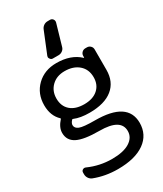

<svg xmlns="http://www.w3.org/2000/svg" viewBox="-247 -900 1013 1196"><g transform="rotate(-30 259.5 -302.0)"><path d="M117.2 -365.2Q117.2 -310.5 152.3 -279.3Q187.5 -248 251 -248Q313.5 -248 349.1 -279.8Q384.8 -311.5 384.8 -365.2Q384.8 -421.9 346.7 -455.1Q308.6 -488.3 246.1 -488.3Q188.5 -488.3 152.8 -453.6Q117.2 -418.9 117.2 -365.2ZM230.5 133.8Q312.5 133.8 356.9 106Q401.4 78.1 401.4 31.2Q401.4 -57.6 249 -57.6Q138.7 -57.6 89.8 -82.5Q41 -107.4 41 -162.1Q41 -201.2 77.1 -241.2Q80.1 -244.1 77.1 -247.1Q30.3 -291 30.3 -367.2Q30.3 -450.2 85.4 -503.9Q140.6 -557.6 226.6 -557.6Q331.1 -557.6 391.6 -500Q392.6 -499 393.6 -499.5Q394.5 -500 394.5 -502V-511.7Q394.5 -526.4 404.8 -536.6Q415 -546.9 429.7 -546.9H441.4Q456.1 -546.9 466.3 -536.6Q476.6 -526.4 476.6 -511.7V-365.2Q476.6 -279.3 418.9 -232.4Q361.3 -185.5 252.9 -185.5Q187.5 -185.5 143.6 -204.1Q139.6 -206.1 136.7 -203.1Q121.1 -186.5 121.1 -171.9Q121.1 -149.4 147.5 -138.7Q173.8 -127.9 257.8 -127.9Q490.2 -127.9 491.2 23.4Q491.2 109.4 422.9 158.2Q354.5 207 230.5 207Q140.6 207 62.5 176.8Q47.9 170.9 39.1 157.7Q30.3 144.5 30.3 128.9V117.2Q30.3 104.5 40.5 98.6Q50.8 92.8 61.5 97.7Q142.6 133.8 230.5 133.8ZM328.1 -810.5Q340.8 -810.5 348.6 -799.8Q353.5 -793 353.5 -785.2Q353.5 -781.2 352.5 -777.3L308.6 -626Q304.7 -611.3 292 -602.1Q279.3 -592.8 263.7 -592.8H222.7Q210.9 -592.8 204.1 -603.5Q199.2 -609.4 199.2 -616.2Q199.2 -620.1 201.2 -625L263.7 -778.3Q269.5 -793 282.2 -801.8Q294.9 -810.5 310.5 -810.5Z"/></g></svg>

Font: Gen Jyuu GothicL Regular
Style: Regular
Weight: 400
Designer: [Source Han Sans]
Ryoko NISHIZUKA  (kana & ideographs); Paul D. Hunt (Latin, Greek & Cyrillic); Wenlong ZHANG  (bopomofo
Version: Version 1.002.20150607